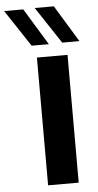

<svg xmlns="http://www.w3.org/2000/svg" viewBox="-130 -963 512 1000"><g transform="rotate(-5 125.5 -463.0)"><path d="M240 -668V0H80V-668ZM58 -732 -69 -924H31L148 -732ZM218 -734 91 -926H191L308 -734Z"/></g></svg>

Font: Madhuban Bold
Style: Regular
Weight: 700
Designer: jaikishan Patel
Foundry: MagicType
Version: Version 1.000